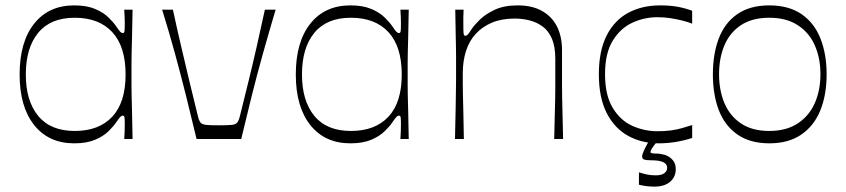

<svg xmlns="http://www.w3.org/2000/svg" viewBox="-20 -517 3147 714"><path d="M256 16Q161 16 107 -52Q53 -120 53 -240Q53 -361 107 -429Q161 -497 256 -497Q302 -497 333 -484Q364 -471 383 -452.5Q402 -434 412 -419Q423 -403 427.5 -398.5Q432 -394 437 -394Q442 -394 443 -401.5Q444 -409 444 -430Q444 -439 443.5 -453Q443 -467 442 -481H473Q472 -418 471 -381Q470 -344 469.5 -321.5Q469 -299 469 -282Q469 -265 469 -240Q469 -216 469 -199Q469 -182 469.5 -159.5Q470 -137 471 -100Q472 -63 473 0H442Q443 -14 443.5 -28.5Q444 -43 444 -54Q444 -73 443 -80Q442 -87 437 -87Q432 -87 427.5 -82.5Q423 -78 412 -62Q402 -47 383 -28.5Q364 -10 333 3Q302 16 256 16ZM258 -30Q348 -30 397.5 -83Q447 -136 447 -240Q447 -344 397.5 -397.5Q348 -451 258 -451Q168 -451 122 -395Q76 -339 76 -240Q76 -142 122 -86Q168 -30 258 -30Z M711 0Q691 -84 671.5 -162Q652 -240 630.5 -318.5Q609 -397 583 -481H623Q639 -407 654.5 -341Q670 -275 685 -212Q700 -149 716 -85Q720 -68 726 -61Q732 -54 747 -52.5Q762 -51 794 -51Q826 -51 841 -52.5Q856 -54 862 -61Q868 -68 872 -85Q888 -149 903.5 -212Q919 -275 934 -341Q949 -407 965 -481H1005Q980 -397 958 -318.5Q936 -240 916.5 -162Q897 -84 877 0Z M1283 16Q1188 16 1134 -52Q1080 -120 1080 -240Q1080 -361 1134 -429Q1188 -497 1283 -497Q1329 -497 1360 -484Q1391 -471 1410 -452.5Q1429 -434 1439 -419Q1450 -403 1454.5 -398.5Q1459 -394 1464 -394Q1469 -394 1470 -401.5Q1471 -409 1471 -430Q1471 -439 1470.5 -453Q1470 -467 1469 -481H1500Q1499 -418 1498 -381Q1497 -344 1496.5 -321.5Q1496 -299 1496 -282Q1496 -265 1496 -240Q1496 -216 1496 -199Q1496 -182 1496.5 -159.5Q1497 -137 1498 -100Q1499 -63 1500 0H1469Q1470 -14 1470.5 -28.5Q1471 -43 1471 -54Q1471 -73 1470 -80Q1469 -87 1464 -87Q1459 -87 1454.5 -82.5Q1450 -78 1439 -62Q1429 -47 1410 -28.5Q1391 -10 1360 3Q1329 16 1283 16ZM1285 -30Q1375 -30 1424.5 -83Q1474 -136 1474 -240Q1474 -344 1424.5 -397.5Q1375 -451 1285 -451Q1195 -451 1149 -395Q1103 -339 1103 -240Q1103 -142 1149 -86Q1195 -30 1285 -30Z M1672 0Q1674 -74 1674.5 -116.5Q1675 -159 1675.5 -184Q1676 -209 1676 -226.5Q1676 -244 1676 -269Q1676 -292 1676 -309Q1676 -326 1675.5 -345.5Q1675 -365 1674.5 -397Q1674 -429 1673 -481H1704Q1703 -465 1703 -452Q1703 -439 1703 -430Q1703 -401 1704 -392.5Q1705 -384 1710 -384Q1715 -384 1719.5 -388.5Q1724 -393 1734 -409Q1744 -424 1765 -444.5Q1786 -465 1820.5 -481Q1855 -497 1905 -497Q1960 -497 1997 -475.5Q2034 -454 2052 -417Q2070 -380 2070 -331Q2070 -287 2070 -256Q2070 -225 2070 -200.5Q2070 -176 2070.5 -149.5Q2071 -123 2072 -88Q2073 -53 2074 0H2041Q2042 -53 2043 -87.5Q2044 -122 2044.5 -146.5Q2045 -171 2045 -192Q2045 -213 2045 -237.5Q2045 -262 2045 -298Q2045 -344 2032.5 -373Q2020 -402 1998.5 -418Q1977 -434 1950 -441Q1923 -448 1894 -448Q1846 -448 1810 -433Q1774 -418 1749.5 -391.5Q1725 -365 1713 -327.5Q1701 -290 1701 -245Q1701 -221 1701 -203.5Q1701 -186 1701.5 -163.5Q1702 -141 1703 -103.5Q1704 -66 1705 0Z M2430 16Q2366 16 2315.5 -12Q2265 -40 2236 -97Q2207 -154 2207 -241Q2207 -328 2236 -385Q2265 -442 2316.5 -469.5Q2368 -497 2435 -497Q2471 -497 2499 -492Q2527 -487 2554 -477V-429Q2536 -436 2515.5 -441Q2495 -446 2472.5 -449.5Q2450 -453 2425 -453Q2376 -453 2331.5 -432.5Q2287 -412 2258.5 -365.5Q2230 -319 2230 -241Q2230 -163 2258.5 -116Q2287 -69 2331.5 -49Q2376 -29 2425 -29Q2453 -29 2475 -32Q2497 -35 2516 -40.5Q2535 -46 2554 -52V-4Q2527 5 2495 10.5Q2463 16 2430 16ZM2356 170V124Q2376 130 2389 132.5Q2402 135 2419 135Q2440 135 2450.5 127Q2461 119 2461 107Q2461 93 2446.5 86Q2432 79 2400 79Q2384 79 2376 76.5Q2368 74 2368 65Q2368 57 2375 42Q2382 27 2397 0H2431Q2409 27 2404 35.5Q2399 44 2399 48Q2399 52 2405 53Q2411 54 2420 54Q2428 54 2437 55.5Q2446 57 2453 59Q2470 65 2481.5 78Q2493 91 2493 112Q2493 141 2472 159Q2451 177 2414 177Q2400 177 2386.5 175.5Q2373 174 2356 170Z M2841 16Q2769 16 2722 -17Q2675 -50 2653 -107.5Q2631 -165 2631 -241Q2631 -316 2653 -374Q2675 -432 2722 -464.5Q2769 -497 2841 -497Q2913 -497 2960.5 -464.5Q3008 -432 3031 -374Q3054 -316 3054 -241Q3054 -165 3031 -107.5Q3008 -50 2960.5 -17Q2913 16 2841 16ZM2841 -30Q2904 -30 2946.5 -58Q2989 -86 3010 -133.5Q3031 -181 3031 -241Q3031 -301 3010 -348.5Q2989 -396 2946.5 -423.5Q2904 -451 2841 -451Q2777 -451 2735.5 -423.5Q2694 -396 2674 -348.5Q2654 -301 2654 -241Q2654 -181 2674 -133.5Q2694 -86 2735.5 -58Q2777 -30 2841 -30Z"/></svg>

Font: Ojuju Light
Style: Regular
Weight: 300
Designer: Chisaokwu Joboson, Mirko Velimirovic
Foundry: Udi Foundry
Version: Version 1.000